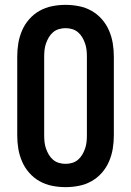

<svg xmlns="http://www.w3.org/2000/svg" viewBox="-20 -763 540 791"><path d="M250 8Q222 8 194.5 2.5Q167 -3 143 -16.5Q119 -30 100.5 -51Q82 -72 71 -97.5Q60 -123 55.5 -150Q51 -177 51 -205V-530Q51 -558 55.5 -585Q60 -612 71 -637.5Q82 -663 100.5 -684Q119 -705 143 -718.5Q167 -732 194.5 -737.5Q222 -743 250 -743Q278 -743 305.5 -737.5Q333 -732 357 -718.5Q381 -705 399.5 -684Q418 -663 429 -637.5Q440 -612 444.5 -585Q449 -558 449 -530V-205Q449 -177 444.5 -150Q440 -123 429 -97.5Q418 -72 399.5 -51Q381 -30 357 -16.5Q333 -3 305.5 2.5Q278 8 250 8ZM250 -88Q264 -88 277.5 -92Q291 -96 301.5 -105Q312 -114 319 -126Q326 -138 330.5 -151Q335 -164 336.5 -177.5Q338 -191 338 -205V-530Q338 -544 336.5 -557.5Q335 -571 330.5 -584Q326 -597 319 -609Q312 -621 301.5 -630Q291 -639 277.5 -643Q264 -647 250 -647Q236 -647 222.5 -643Q209 -639 198.5 -630Q188 -621 181 -609Q174 -597 169.5 -584Q165 -571 163.5 -557.5Q162 -544 162 -530V-205Q162 -191 163.5 -177.5Q165 -164 169.5 -151Q174 -138 181 -126Q188 -114 198.5 -105Q209 -96 222.5 -92Q236 -88 250 -88Z"/></svg>

Font: Iosevka Custom
Style: Bold
Weight: 700
Monospace: yes
Designer: Belleve Invis
Foundry: Belleve Invis
Version: Version 30.3.3; ttfautohint (v1.8.3)